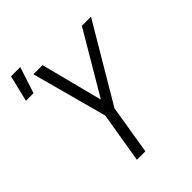

<svg xmlns="http://www.w3.org/2000/svg" viewBox="-228 -935 1056 1056"><g transform="rotate(-45 300.0 -407.0)"><path d="M211 0 260 -295 141 -735H212L305 -374L518 -735H589L324 -287L277 0ZM9 -661 46 -814H118L68 -661Z"/></g></svg>

Font: Iosevka Aile Light Oblique
Style: Regular
Weight: 300
Italic angle: -9°
Designer: Belleve Invis
Foundry: Belleve Invis
Version: Version 31.1.0; ttfautohint (v1.8.4)